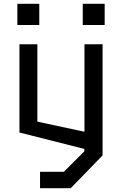

<svg xmlns="http://www.w3.org/2000/svg" viewBox="-20 -720 640 1007"><path d="M71 -589H186V-700H71ZM414 -589H529V-700H414ZM423 -488V-29L176 -82V-488H82V-25L422 61V74L315 181H190V267H351L518 95V-488Z"/></svg>

Font: Kode Mono Medium
Style: Regular
Weight: 500
Monospace: yes
Designer: Isa Ozler
Foundry: Kadena LLC
Version: Version 1.206;gftools[0.9.28]